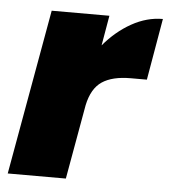

<svg xmlns="http://www.w3.org/2000/svg" viewBox="-45 -608 573 649"><g transform="rotate(5 241.0 -283.0)"><path d="M202.1 0H4.9L105 -561H300.8L283.2 -459Q324.7 -508.3 376.2 -537.1Q427.7 -565.9 481.9 -565.9L445.8 -356.9H391.1Q329.1 -356.9 294.2 -333.7Q259.3 -310.5 247.1 -252.9Z"/></g></svg>

Font: Poppins ExtraBold
Style: Italic
Weight: 800
Italic angle: -10°
Designer: Ninad Kale (Devanagari), Jonny Pinhorn (Latin)
Foundry: Indian Type Foundry
Version: Version 3.200;PS 1.000;hotconv 16.6.54;makeotf.lib2.5.65590